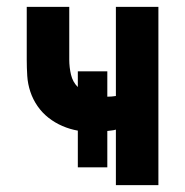

<svg xmlns="http://www.w3.org/2000/svg" viewBox="-20 -540 540 560"><path d="M318 0V-162Q312 -160 305.5 -159.5Q299 -159 293 -158V-52H207V-159Q184 -163 162 -172.5Q140 -182 121.5 -196.5Q103 -211 89.5 -230.5Q76 -250 68.5 -272.5Q61 -295 59.5 -318.5Q58 -342 58 -366V-520H182V-366Q182 -344 187 -322.5Q192 -301 207 -286V-332H293V-258Q299 -258 305.5 -258.5Q312 -259 318 -260V-520H442V0Z"/></svg>

Font: Iosevka SS18 Extrabold
Style: Regular
Weight: 800
Monospace: yes
Designer: Belleve Invis
Foundry: Belleve Invis
Version: Version 25.1.1; ttfautohint (v1.8.4)